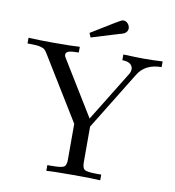

<svg xmlns="http://www.w3.org/2000/svg" viewBox="-92 -944 935 1025"><g transform="rotate(10 375.0 -431.0)"><path d="M327 -765Q477 -858 487 -861Q490 -862 495 -862Q509 -862 519 -850Q529 -838 529 -825Q529 -796 487 -788Q351 -746 337 -742ZM11 -652V-683Q74 -680 141 -680Q253 -680 289 -683V-652Q252 -652 235.5 -647Q219 -642 219 -627Q219 -620 226 -610L407 -315L572 -583Q582 -598 582 -613Q582 -630 568 -641Q554 -652 525 -652V-683Q603 -680 640 -680Q692 -680 738 -683V-652Q649 -652 610 -587L417 -273V-80Q417 -49 429.5 -40Q442 -31 497 -31H520V0Q484 -3 374 -3Q264 -3 228 0V-31H252Q306 -31 318.5 -40Q331 -49 331 -78V-273L121 -615Q112 -630 105 -636.5Q98 -643 80 -647.5Q62 -652 29 -652Z"/></g></svg>

Font: CMU Serif
Style: Roman
Weight: 500
Version: Version 0.7.0